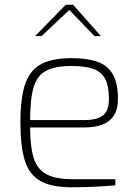

<svg xmlns="http://www.w3.org/2000/svg" viewBox="-20 -783 583 809"><path d="M279 6Q198 6 151 -20Q104 -46 85 -105.5Q66 -165 66 -268Q66 -373 87 -431.5Q108 -490 155.5 -514Q203 -538 282 -538Q348 -538 391 -522.5Q434 -507 455.5 -469.5Q477 -432 477 -366Q477 -323 460 -296.5Q443 -270 411.5 -258Q380 -246 336 -246H107Q107 -166 121.5 -118.5Q136 -71 174.5 -49.5Q213 -28 286 -28H466V-2Q417 2 374.5 4Q332 6 279 6ZM107 -277H334Q387 -277 413 -296Q439 -315 439 -366Q439 -420 423.5 -450Q408 -480 373.5 -492.5Q339 -505 282 -505Q214 -505 175.5 -485.5Q137 -466 122 -416.5Q107 -367 107 -277ZM128 -631 257 -763H288L405 -631H378L272 -741L155 -631Z"/></svg>

Font: Exo Thin ExtraLight
Style: Regular
Weight: 250
Version: Version 2.000